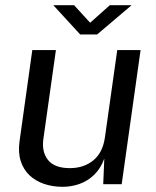

<svg xmlns="http://www.w3.org/2000/svg" viewBox="-20 -710 602 740"><path d="M219.4 10Q181.3 9.7 148.8 -1.6Q116.3 -12.8 93.3 -34.8Q70.2 -56.8 59.8 -89.7Q49.3 -122.5 55.4 -166.1L104.5 -517H195.5L147.3 -175.4Q140 -125 164.9 -93.5Q189.9 -62 249.2 -62Q303 -62 339.6 -91.9Q376.1 -121.7 384.4 -180.7L431.9 -517H521.8L449 0H377.8L382 -98.8Q367.8 -60.1 342.6 -36Q317.5 -11.9 285.7 -0.8Q253.9 10.3 219.4 10ZM289 -577.2 185.5 -689.9H265.6L327.4 -622.3L403.2 -689.9H487.1L354.4 -577.2Z"/></svg>

Font: Public Sans Thin
Style: Italic
Weight: 100
Italic angle: -8°
Designer: The Public Sans project authors (U.S. Web Design System). Libre Franklin designed by Pablo Impallari and Rodrigo Fuenzal
Version: Version 2.000